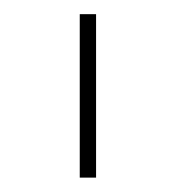

<svg xmlns="http://www.w3.org/2000/svg" viewBox="-20 -747 245 267"><path d="M113.6 -727.3V-500H90.9V-727.3Z"/></svg>

Font: Inter P Thin
Style: Regular
Weight: 100
Designer: Rasmus Andersson
Foundry: rsms
Version: Version 3.018;git-588b23468